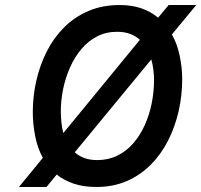

<svg xmlns="http://www.w3.org/2000/svg" viewBox="-20 -732 801 764"><path d="M55.5 12 150.5 -104Q129.5 -141.5 120 -190.2Q110.5 -239 110.5 -286Q110.5 -349.5 124.5 -411Q138.5 -472.5 166 -527Q193.5 -581.5 235 -623Q276.5 -664.5 331.8 -688.2Q387 -712 456.5 -712Q504.5 -712 542.8 -698.8Q581 -685.5 609 -661.5L651 -712H761L664 -595Q685 -558 695 -510.2Q705 -462.5 705 -417Q705 -352 690.8 -289.5Q676.5 -227 648.8 -172.5Q621 -118 579.8 -76.5Q538.5 -35 484.5 -11.5Q430.5 12 363.5 12Q313 12 274 -1Q235 -14 205.5 -37.5L165 12ZM367 -95Q410.5 -95 446.5 -112.5Q482.5 -130 509.8 -161.2Q537 -192.5 555.5 -233Q574 -273.5 583.5 -320.2Q593 -367 593 -415Q593 -434 590 -456.5Q587 -479 582 -495.5L277.5 -126Q294 -111 316 -103Q338 -95 367 -95ZM232 -202.5 536.5 -573.5Q520.5 -588.5 498 -597Q475.5 -605.5 446 -605.5Q402 -605.5 366.5 -587.2Q331 -569 304 -537Q277 -505 258.8 -464Q240.5 -423 231.2 -377.8Q222 -332.5 222 -287.5Q222 -267.5 224.5 -244.2Q227 -221 232 -202.5Z"/></svg>

Font: Overpass SemiBold
Style: Italic
Weight: 600
Italic angle: -10°
Designer: Delve Withrington, Dave Bailey, Thomas Jockin
Foundry: Delve Fonts LLC
Version: Version 4.000